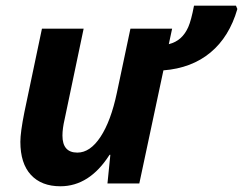

<svg xmlns="http://www.w3.org/2000/svg" viewBox="-20 -647 857 677"><path d="M274.9 -545.9 208 -227.1Q200.2 -193.8 200.2 -168.9Q200.2 -108.9 252.9 -108.9Q297.9 -108.9 334.5 -164.6Q371.1 -220.2 392.1 -319.8L439.9 -545.9H586.9L575.2 -491.2Q600.1 -497.6 616.7 -512.7Q633.3 -527.8 643.8 -551.5Q654.3 -575.2 664.1 -627H812L816.9 -615.2Q788.6 -517.1 722.2 -461.9Q655.8 -406.7 556.2 -398.9L471.2 0H358.9L369.1 -101.1H366.2Q295.4 9.8 192.9 9.8Q126 9.8 88.9 -30.5Q51.8 -70.8 51.8 -147Q51.8 -180.2 65.9 -251L127.9 -545.9Z"/></svg>

Font: Zoram GWebM
Style: Bold Italic
Weight: 700
Italic angle: -12°
Foundry: Ascender Corporation
Version: Version 1.000